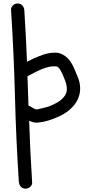

<svg xmlns="http://www.w3.org/2000/svg" viewBox="-20 -789 521 1129"><path d="M416 -386.7Q427.7 -359.4 439 -331.5Q450.2 -303.7 451.2 -274.4Q452.1 -244.1 442.4 -217.8Q432.6 -191.4 415 -169.9Q397.5 -148.4 374.5 -131.8Q351.6 -115.2 325.2 -103.5Q296.9 -90.8 266.6 -81.1Q236.3 -71.3 205.1 -68.4Q189.5 -66.4 176.3 -69.8Q163.1 -73.2 151.4 -79.1Q157.2 101.6 168.9 281.2Q170.9 297.9 158.2 309.1Q145.5 320.3 129.9 320.3Q113.3 320.3 103 309.1Q92.8 297.9 90.8 281.2Q74.2 27.3 67.9 -224.1Q61.5 -475.6 44.9 -729.5Q43.9 -746.1 56.2 -757.3Q68.4 -768.6 84 -768.6Q100.6 -768.6 110.8 -757.3Q121.1 -746.1 123 -729.5Q127.9 -653.3 131.8 -577.6Q135.7 -502 138.7 -425.8Q155.3 -434.6 171.9 -442.4Q188.5 -450.2 206.1 -457Q219.7 -462.9 236.3 -468.3Q252.9 -473.6 270.5 -476.6Q288.1 -479.5 305.2 -479.5Q322.3 -479.5 336.9 -473.6Q366.2 -461.9 385.3 -438.5Q404.3 -415 416 -386.7ZM355.5 -218.8Q376 -242.2 373 -274.4Q371.1 -293.9 363.3 -314.5Q355.5 -335 347.7 -352.5Q342.8 -361.3 338.4 -370.6Q334 -379.9 328.1 -387.7Q319.3 -396.5 314.5 -398.4Q285.2 -400.4 264.2 -395Q243.2 -389.6 222.2 -380.9Q201.2 -372.1 181.2 -361.3Q161.1 -350.6 141.6 -340.8Q143.6 -297.9 144.5 -255.4Q145.5 -212.9 147.5 -168.9Q155.3 -164.1 163.1 -160.2Q170.9 -156.2 178.7 -151.4Q186.5 -146.5 191.4 -146Q196.3 -145.5 207 -147.5Q228.5 -152.3 249.5 -157.7Q270.5 -163.1 290 -172.9Q309.6 -181.6 325.7 -191.9Q341.8 -202.1 355.5 -218.8Z"/></svg>

Font: Schoolbell
Style: Regular
Weight: 400
Designer: Font Diner, Inc
Foundry: Font Diner, Inc
Version: Version 1.001